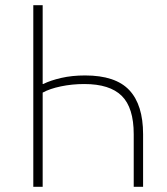

<svg xmlns="http://www.w3.org/2000/svg" viewBox="-20 -718 640 738"><path d="M108 -698H144V-395H146Q174 -409 215.5 -418.5Q257 -428 307 -428Q424 -428 477 -371.5Q530 -315 530 -202V0H494V-202Q494 -304 448 -349.5Q402 -395 304 -395Q257 -395 214 -386Q171 -377 144 -362V0H108Z"/></svg>

Font: IBM Plex Mono ExtLt
Style: Regular
Weight: 200
Monospace: yes
Designer: Mike Abbink, Paul van der Laan, Pieter van Rosmalen
Foundry: Bold Monday
Version: Version 2.3